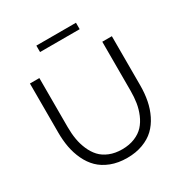

<svg xmlns="http://www.w3.org/2000/svg" viewBox="-202 -1053 1159 1213"><g transform="rotate(-30 377.5 -446.0)"><path d="M233.9 -850.1V-897H522.9V-850.1ZM377.9 4.9Q312.5 4.9 260.7 -15.1Q209 -35.2 175.3 -68.4Q141.6 -101.6 119.6 -148.2Q97.7 -194.8 88.4 -245.1Q79.1 -295.4 79.1 -352.1V-710H147.9V-352.1Q147.9 -305.2 154.8 -264.2Q161.6 -223.1 178.2 -184.6Q194.8 -146 220.2 -118.4Q245.6 -90.8 285.6 -74.5Q325.7 -58.1 377 -58.1Q429.2 -58.1 470 -75Q510.7 -91.8 536.1 -119.6Q561.5 -147.5 577.9 -186.3Q594.2 -225.1 600.6 -265.6Q606.9 -306.2 606.9 -352.1V-710H676.8V-352.1Q676.8 -293 666.7 -241.5Q656.7 -189.9 634 -144Q611.3 -98.1 577.4 -65.7Q543.5 -33.2 492.4 -14.2Q441.4 4.9 377.9 4.9Z"/></g></svg>

Font: Rawline
Style: Regular
Weight: 400
Designer: Matt McInerney, Pablo Impallari, Rodrigo Fuenzalida
Foundry: Matt McInerney, Pablo Impallari, Rodrigo Fuenzalida
Version: Version 4.020;PS 004.020;hotconv 1.0.88;makeotf.lib2.5.64775